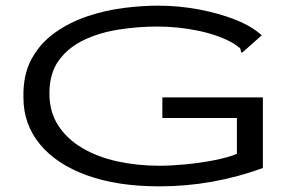

<svg xmlns="http://www.w3.org/2000/svg" viewBox="-20 -650 1040 680"><path d="M545 10Q396 10 288 -29Q180 -68 121.5 -139Q63 -210 63 -304Q61 -385 92 -441.5Q123 -498 175.5 -535Q228 -572 291.5 -593Q355 -614 419.5 -622Q484 -630 539 -630Q613 -630 684.5 -616.5Q756 -603 814 -580Q872 -557 907 -525L845 -470L837 -463L833 -468Q833 -477 828 -481Q823 -485 809 -495Q758 -525 685 -540.5Q612 -556 537 -556Q470 -556 402 -545.5Q334 -535 278.5 -509Q223 -483 189 -437Q155 -391 155 -319Q155 -254 186 -206Q217 -158 271 -126Q325 -94 395.5 -78.5Q466 -63 545 -63Q586 -63 638 -68Q690 -73 738.5 -82.5Q787 -92 819 -105V-232H555V-305H911V-55Q733 10 545 10Z"/></svg>

Font: Inconsolata UltraExpanded
Style: Regular
Weight: 400
Width: 9
Monospace: yes
Designer: Raph Levien, Cyreal, Brenton Simpson
Foundry: Raph Levien, Cyreal, Google
Version: Version 3.000; ttfautohint (v1.8.2.53-6de2)